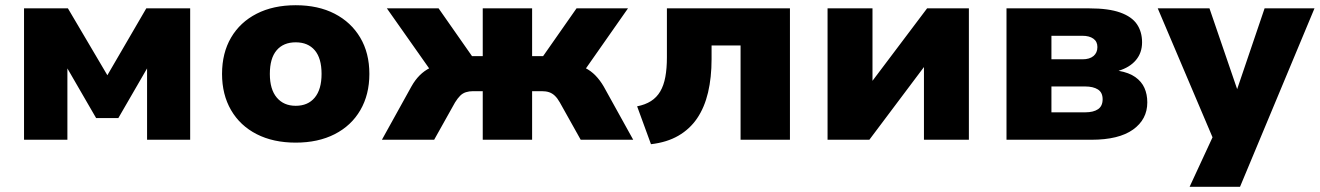

<svg xmlns="http://www.w3.org/2000/svg" viewBox="-20 -535 5052 735"><path d="M72 0V-503H240L391 -247L540 -503H708V0H543V-280H547L433 -83H348L234 -280H238V0Z M1112 11Q1026 11 962.5 -21.5Q899 -54 864.5 -113.5Q830 -173 830 -252Q830 -332 864.5 -391Q899 -450 962.5 -482.5Q1026 -515 1112 -515Q1198 -515 1261 -482.5Q1324 -450 1359 -391Q1394 -332 1394 -252Q1394 -173 1359.5 -113.5Q1325 -54 1261.5 -21.5Q1198 11 1112 11ZM1112 -130Q1159 -130 1185 -161.5Q1211 -193 1211 -252Q1211 -312 1185 -342.5Q1159 -373 1112 -373Q1065 -373 1039 -342.5Q1013 -312 1013 -252Q1013 -193 1039.5 -161.5Q1066 -130 1112 -130Z M1442 0 1555 -204Q1569 -229 1586.5 -246.5Q1604 -264 1626 -275Q1648 -286 1676 -289L1649 -236L1461 -503H1659L1787 -320H1828V-503H2017V-320H2059L2187 -503H2384L2197 -236L2169 -289Q2198 -286 2220 -275Q2242 -264 2259.5 -246Q2277 -228 2291 -204L2404 0H2203L2123 -143Q2114 -159 2104 -168.5Q2094 -178 2082 -182Q2070 -186 2054 -186H2017V0H1828V-186H1791Q1776 -186 1763.5 -182Q1751 -178 1741.5 -168.5Q1732 -159 1722 -143L1642 0Z M2472 17 2419 -128Q2450 -134 2472 -148Q2494 -162 2507.5 -185Q2521 -208 2527 -240.5Q2533 -273 2533 -315V-503H3004V0H2815V-361H2704V-309Q2704 -238 2690.5 -181Q2677 -124 2649 -82.5Q2621 -41 2577 -15.5Q2533 10 2472 17Z M3148 0V-503H3320V-219H3315L3529 -503H3689V0H3517V-285H3522L3308 0Z M3833 0V-503H4150Q4224 -503 4268.5 -487Q4313 -471 4332.5 -442Q4352 -413 4352 -373Q4352 -333 4328.5 -305Q4305 -277 4262 -264Q4302 -257 4326 -240Q4350 -223 4361 -198.5Q4372 -174 4372 -143Q4372 -78 4317.5 -39Q4263 0 4158 0ZM4005 -105H4134Q4166 -105 4183.5 -117Q4201 -129 4201 -155Q4201 -181 4183 -192.5Q4165 -204 4134 -204H4005ZM4005 -308H4124Q4151 -308 4166 -320.5Q4181 -333 4181 -355Q4181 -376 4165.5 -387Q4150 -398 4124 -398H4005Z M4534 180 4641 -51V36L4412 -503H4610L4719 -185H4713L4821 -503H5012L4727 180Z"/></svg>

Font: Nunito Sans 8pt Black
Style: Regular
Weight: 900
Version: Version 3.101;gftools[0.9.27]